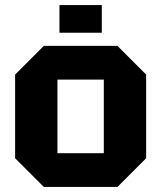

<svg xmlns="http://www.w3.org/2000/svg" viewBox="-20 -742 640 762"><path d="M40 -114V-446L154 -560H446L560 -446V-114L446 0H154ZM208 -134H392V-426H208ZM216 -612V-722H384V-612Z"/></svg>

Font: Tektur
Style: Bold
Weight: 700
Designer: Adam Jagosz
Foundry: Adam Jagosz
Version: Version 1.005;gftools[0.9.30]